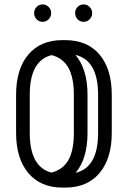

<svg xmlns="http://www.w3.org/2000/svg" viewBox="-20 -846 580 871"><path d="M53 -416Q53 -533 108.5 -598.5Q164 -664 263 -664H276Q376 -664 431.5 -598.5Q487 -533 487 -416V-243Q487 -127 431.5 -61Q376 5 276 5H263Q164 5 108.5 -61Q53 -127 53 -243ZM377 -243Q377 -126 323 -62Q425 -86 425 -243V-416Q425 -573 322 -597Q377 -533 377 -416ZM115 -416V-243Q115 -89 213 -63Q265 -76 290 -119.5Q315 -163 315 -243V-416Q315 -495 290 -539Q265 -583 214 -596Q115 -571 115 -416ZM321 -788Q321 -803 332 -814.5Q343 -826 360 -826Q375 -826 386.5 -814.5Q398 -803 398 -788V-786Q398 -770 386.5 -758.5Q375 -747 360 -747Q343 -747 332 -758.5Q321 -770 321 -786ZM135 -788Q135 -803 146 -814.5Q157 -826 174 -826Q189 -826 200.5 -814.5Q212 -803 212 -788V-786Q212 -770 200.5 -758.5Q189 -747 174 -747Q157 -747 146 -758.5Q135 -770 135 -786Z"/></svg>

Font: Libertine Sup Medium
Style: Regular
Weight: 500
Designer: Bastien Sozeau
Foundry: NBR — Bastien Sozeau
Version: Version 2.003; ttfautohint (v1.8.4.7-5d5b);gftools[0.9.33]